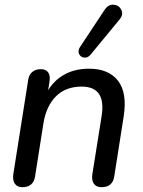

<svg xmlns="http://www.w3.org/2000/svg" viewBox="-20 -788 607 815"><path d="M36.6 -49.2 99.5 -447.7Q102.3 -470.2 116.7 -482.3Q131 -494.4 153.5 -494.4Q174.4 -494.4 184.3 -481Q194.1 -467.6 190.2 -442.4L178 -364.6L171.4 -380.3Q196.4 -436.3 244.4 -466.3Q292.3 -496.4 358 -496.4Q441 -496.4 480.8 -445.4Q520.6 -394.5 505 -293.7L465 -39.3Q458.2 6.6 410.9 6.6Q389 6.6 378.5 -8Q368.1 -22.7 372 -48.4L411 -292.9Q421.5 -356.8 400.6 -388.6Q379.7 -420.4 326.3 -420.4Q258.6 -420.4 217.1 -378.7Q175.7 -337 164.2 -263.4L129 -40.1Q122.2 6.6 74.9 6.6Q53 6.6 42.9 -8.4Q32.7 -23.4 36.6 -49.2ZM319.8 -588.7 424 -746.1Q439.6 -769.9 462.5 -768Q485.4 -766.1 495 -746Q504.6 -725.9 487.7 -705.7L364.8 -556.4Q352.8 -541.7 337.4 -543.5Q322 -545.3 315.7 -559Q309.4 -572.8 319.8 -588.7Z"/></svg>

Font: SN Pro Thin
Style: Italic
Weight: 200
Italic angle: -9°
Designer: Tobias Whetton
Foundry: Supernotes
Version: Version 1.003;Glyphs 3.3 (3324)